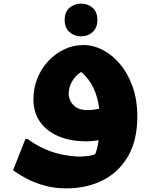

<svg xmlns="http://www.w3.org/2000/svg" viewBox="-20 -777 828 1057"><path d="M345 260Q280 260 226.5 245Q173 230 134 210Q95 190 73.5 175Q52 160 52 160L120 -12H132Q188 30 255 55Q322 80 408 85Q436 85 460 82.5Q484 80 504 72Q509 60 514 41.5Q519 23 523 -5Q491 1 456 1Q369 1 303 -26.5Q237 -54 200.5 -106Q164 -158 164 -231Q164 -291 185.5 -345Q207 -399 245 -440Q283 -481 333 -505Q383 -529 441 -529Q494 -529 546 -502Q598 -475 641 -424Q684 -373 710 -300Q736 -227 736 -135Q736 -5 685 83Q634 171 546 215.5Q458 260 345 260ZM358 -259Q358 -242 368 -221Q378 -200 400.5 -185.5Q423 -171 462 -171Q495 -171 526 -179Q519 -241 494.5 -292.5Q470 -344 427 -381Q394 -360 376 -327.5Q358 -295 358 -259ZM542 44 528 57Q536 51 542 44ZM426 -577Q389 -577 362.5 -600.5Q336 -624 336 -667Q336 -711 362.5 -734Q389 -757 426 -757Q464 -757 490 -734Q516 -711 516 -667Q516 -624 490 -600.5Q464 -577 426 -577Z"/></svg>

Font: Kufam Black
Style: Italic
Weight: 900
Italic angle: -11°
Designer: Artur Schmal
Foundry: Original Type
Version: Version 1.301; ttfautohint (v1.8.3)